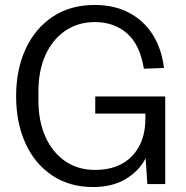

<svg xmlns="http://www.w3.org/2000/svg" viewBox="-20 -742 749 774"><path d="M355 12Q260 12 190 -35Q120 -82 82.5 -164.5Q45 -247 45 -354Q45 -462 83.5 -545Q122 -628 193 -675Q264 -722 361 -722Q442 -722 501.5 -690Q561 -658 596.5 -601Q632 -544 641 -468L560 -465Q544 -563 491.5 -608Q439 -653 363 -653Q294 -653 242.5 -617.5Q191 -582 163 -519.5Q135 -457 135 -375V-335Q135 -254 163 -191Q191 -128 242.5 -92.5Q294 -57 363 -57Q459 -57 512.5 -113Q566 -169 566 -263V-284H364V-353H646V0H574L567 -104Q541 -53 487 -20.5Q433 12 355 12Z"/></svg>

Font: Special Gothic
Style: Regular
Weight: 400
Designer: Alistair McCready
Foundry: Monolith
Version: Version 1.010; ttfautohint (v1.8.4.7-5d5b)